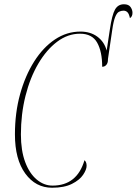

<svg xmlns="http://www.w3.org/2000/svg" viewBox="-20 -870 641 900"><path d="M224 10Q147 10 98.5 -56.5Q50 -123 50 -240Q50 -341 74 -428Q98 -515 140 -581.5Q182 -648 237.5 -685Q293 -722 357 -722Q404 -722 436.5 -698Q469 -674 480 -633L495 -732Q505 -800 519 -825Q533 -850 561 -850Q583 -850 592 -837Q601 -824 601 -810Q601 -792 589 -785Q585 -805 577.5 -812.5Q570 -820 559 -820Q548 -820 538 -815Q528 -810 520 -790.5Q512 -771 506 -729L486 -593V-590Q486 -575 478.5 -566Q471 -557 459 -557Q459 -628 435.5 -670Q412 -712 355 -712Q298 -712 248 -674.5Q198 -637 159.5 -571.5Q121 -506 99.5 -420.5Q78 -335 78 -240Q78 -164 98 -110.5Q118 -57 152 -28.5Q186 0 226 0Q341 0 376 -119Q380 -116 383 -109.5Q386 -103 386 -93Q386 -75 369.5 -50.5Q353 -26 317 -8Q281 10 224 10Z"/></svg>

Font: Noto Serif Display ExtraCondensed Thin
Style: Italic
Weight: 100
Width: 2
Italic angle: -12°
Designer: Monotype Design Team
Foundry: Monotype Imaging Inc.
Version: Version 2.009